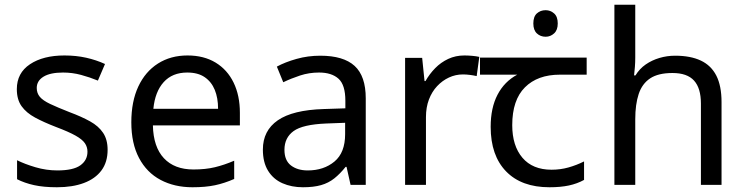

<svg xmlns="http://www.w3.org/2000/svg" viewBox="-20 -780 3145 810"><path d="M434 -148Q434 -96 408 -61Q382 -26 334 -8Q286 10 220 10Q164 10 123.5 1Q83 -8 52 -24V-104Q84 -88 129.5 -74.5Q175 -61 222 -61Q289 -61 319 -82.5Q349 -104 349 -140Q349 -160 338 -176Q327 -192 298.5 -208Q270 -224 217 -244Q165 -264 128 -284Q91 -304 71 -332Q51 -360 51 -404Q51 -472 106.5 -509Q162 -546 252 -546Q301 -546 343.5 -536.5Q386 -527 423 -510L393 -440Q359 -454 322 -464Q285 -474 246 -474Q192 -474 163.5 -456.5Q135 -439 135 -409Q135 -387 148 -371.5Q161 -356 191.5 -341.5Q222 -327 273 -307Q324 -288 360 -268Q396 -248 415 -219.5Q434 -191 434 -148Z M771 -546Q840 -546 889.5 -516Q939 -486 965.5 -431.5Q992 -377 992 -304V-251H625Q627 -160 671.5 -112.5Q716 -65 796 -65Q847 -65 886.5 -74.5Q926 -84 968 -102V-25Q927 -7 887 1.5Q847 10 792 10Q716 10 657.5 -21Q599 -52 566.5 -113.5Q534 -175 534 -264Q534 -352 563.5 -415Q593 -478 646.5 -512Q700 -546 771 -546ZM770 -474Q707 -474 670.5 -433.5Q634 -393 627 -321H900Q900 -367 886 -401Q872 -435 843.5 -454.5Q815 -474 770 -474Z M1331 -545Q1429 -545 1476 -502Q1523 -459 1523 -365V0H1459L1442 -76H1438Q1415 -47 1390.5 -27.5Q1366 -8 1334.5 1Q1303 10 1258 10Q1210 10 1171.5 -7Q1133 -24 1111 -59.5Q1089 -95 1089 -149Q1089 -229 1152 -272.5Q1215 -316 1346 -320L1437 -323V-355Q1437 -422 1408 -448Q1379 -474 1326 -474Q1284 -474 1246 -461.5Q1208 -449 1175 -433L1148 -499Q1183 -518 1231 -531.5Q1279 -545 1331 -545ZM1357 -259Q1257 -255 1218.5 -227Q1180 -199 1180 -148Q1180 -103 1207.5 -82Q1235 -61 1278 -61Q1346 -61 1391 -98.5Q1436 -136 1436 -214V-262Z M1939 -546Q1954 -546 1971.5 -544.5Q1989 -543 2002 -540L1991 -459Q1978 -462 1962.5 -464Q1947 -466 1933 -466Q1902 -466 1874 -453Q1846 -440 1824 -416.5Q1802 -393 1789.5 -360Q1777 -327 1777 -286V0H1689V-536H1761L1771 -438H1775Q1792 -468 1816 -492.5Q1840 -517 1871 -531.5Q1902 -546 1939 -546Z M2282 -737Q2302 -737 2317.5 -723.5Q2333 -710 2333 -681Q2333 -653 2317.5 -639Q2302 -625 2282 -625Q2260 -625 2245 -639Q2230 -653 2230 -681Q2230 -710 2245 -723.5Q2260 -737 2282 -737ZM2298 10Q2180 10 2115 -57Q2050 -124 2050 -245Q2050 -325 2079 -380.5Q2108 -436 2162 -465H2005V-537H2455V-465H2342Q2248 -465 2194.5 -411.5Q2141 -358 2141 -252Q2141 -165 2184 -114.5Q2227 -64 2307 -64Q2344 -64 2378 -73.5Q2412 -83 2444 -99V-21Q2415 -5 2380 2.5Q2345 10 2298 10Z M2660 -537Q2660 -518 2658.5 -498Q2657 -478 2655 -462H2661Q2678 -490 2704 -508Q2730 -526 2762 -535.5Q2794 -545 2828 -545Q2893 -545 2936.5 -524.5Q2980 -504 3002 -461Q3024 -418 3024 -349V0H2937V-343Q2937 -408 2908 -440Q2879 -472 2817 -472Q2757 -472 2723 -449.5Q2689 -427 2674.5 -383.5Q2660 -340 2660 -277V0H2572V-760H2660Z"/></svg>

Font: umalayalam05
Style: Book
Weight: 400
Designer: Jelle Bosma - Monotype Design Team
Foundry: Monotype Imaging Inc.
Version: Version 2.003